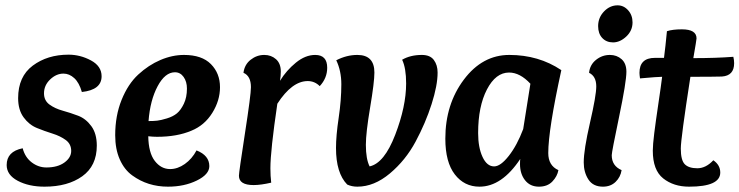

<svg xmlns="http://www.w3.org/2000/svg" viewBox="-20 -690 2773 720"><path d="M287 -345Q277 -380 258.5 -397Q240 -414 218 -414Q191 -414 168 -392Q145 -370 145 -340Q145 -313 165.5 -298Q186 -283 215 -275Q244 -267 273 -256Q302 -245 322.5 -217Q343 -189 343 -144Q343 -68 288.5 -29Q234 10 147 10Q88 10 46.5 -12Q5 -34 5 -71Q5 -122 65 -134Q74 -100 99 -81Q124 -62 154 -62Q196 -62 221.5 -80.5Q247 -99 247 -124Q247 -150 226.5 -165Q206 -180 177 -189Q148 -198 118.5 -210Q89 -222 68.5 -250Q48 -278 48 -322Q48 -403 103 -444Q158 -485 237 -485Q281 -485 321 -463.5Q361 -442 361 -404Q361 -353 287 -345Z M536 -179Q537 -117 560.5 -86.5Q584 -56 618 -56Q646 -56 673 -75Q700 -94 717 -126Q765 -107 765 -67Q765 -36 718 -13Q671 10 610 10Q572 10 538.5 -0.5Q505 -11 475.5 -32.5Q446 -54 429 -92.5Q412 -131 412 -183Q412 -256 436 -315.5Q460 -375 498.5 -410.5Q537 -446 581.5 -465Q626 -484 670 -484Q737 -484 771 -449.5Q805 -415 805 -363Q805 -313 776 -266.5Q747 -220 698 -200Q644 -177 569 -177Q554 -177 536 -179ZM681 -358Q681 -384 668.5 -401.5Q656 -419 636 -419Q599 -419 571 -366.5Q543 -314 537 -236Q556 -236 569.5 -237.5Q583 -239 606 -246Q629 -253 643.5 -265Q658 -277 669.5 -301Q681 -325 681 -358Z M1134 -386Q1075 -386 1020 -301Q994 -125 994 -59Q994 -30 997 -5Q958 4 931 4Q876 4 876 -31Q876 -44 898.5 -189.5Q921 -335 921 -363Q921 -405 893 -417Q897 -448 920 -466Q943 -484 971 -484Q997 -484 1015 -468Q1033 -452 1033 -422Q1033 -405 1030 -387Q1054 -426 1089.5 -455Q1125 -484 1162 -484Q1207 -484 1207 -436Q1207 -397 1179 -367Q1160 -386 1134 -386Z M1260 -374Q1260 -424 1241 -464Q1280 -484 1320 -484Q1384 -484 1384 -418Q1384 -382 1368 -287Q1352 -192 1352 -147Q1352 -94 1366 -66Q1421 -78 1462 -184.5Q1503 -291 1503 -377Q1503 -435 1488 -466Q1519 -484 1562 -484Q1593 -484 1607 -465Q1621 -446 1621 -418Q1621 -370 1598.5 -299.5Q1576 -229 1538.5 -159Q1501 -89 1442 -39.5Q1383 10 1320 10Q1299 10 1282 2Q1240 -41 1240 -135Q1240 -181 1250 -248Q1260 -315 1260 -374Z M1931 -94Q1862 10 1778 10Q1721 10 1685.5 -36Q1650 -82 1650 -170Q1650 -299 1719.5 -391.5Q1789 -484 1890 -484Q2000 -484 2085 -427Q2036 -203 2036 -116Q2036 -69 2074 -52Q2070 -29 2051.5 -9.5Q2033 10 2001 10Q1968 10 1949 -14Q1930 -38 1930 -75Q1930 -88 1931 -94ZM1942 -206 1969 -376Q1930 -418 1889 -418Q1839 -418 1806 -354.5Q1773 -291 1773 -191Q1773 -137 1789.5 -101.5Q1806 -66 1833 -66Q1857 -66 1888 -105.5Q1919 -145 1942 -206Z M2279 -531Q2254 -531 2238.5 -547.5Q2223 -564 2223 -592Q2223 -624 2245 -647Q2267 -670 2296 -670Q2319 -670 2335.5 -651.5Q2352 -633 2352 -606Q2352 -575 2328.5 -553Q2305 -531 2279 -531ZM2216 -366Q2216 -404 2189 -417Q2192 -447 2215 -465.5Q2238 -484 2267 -484Q2293 -484 2311 -468Q2329 -452 2329 -421Q2329 -383 2301.5 -251.5Q2274 -120 2274 -108Q2274 -68 2311 -52Q2307 -26 2288.5 -8Q2270 10 2241 10Q2204 10 2186.5 -17Q2169 -44 2169 -81Q2169 -128 2192.5 -230Q2216 -332 2216 -366Z M2436 -473H2470Q2471 -479 2475.5 -519Q2480 -559 2481 -573Q2502 -580 2537 -580Q2592 -580 2592 -546Q2592 -541 2580 -472Q2665 -472 2730 -477Q2733 -465 2733 -453Q2733 -406 2687 -403Q2656 -402 2569 -402Q2533 -170 2533 -133Q2533 -89 2548 -74Q2563 -59 2595 -59Q2627 -59 2655 -89Q2681 -71 2681 -43Q2681 10 2564 10Q2506 10 2467 -21Q2428 -52 2428 -125Q2428 -147 2433.5 -191Q2439 -235 2449 -302Q2459 -369 2463 -402Q2446 -402 2380 -396Q2378 -410 2378 -417Q2378 -473 2436 -473Z"/></svg>

Font: Overlock
Style: Bold Italic
Weight: 700
Designer: Dario Muhafara
Foundry: Dario Manuel Muhafara
Version: Version 1.002